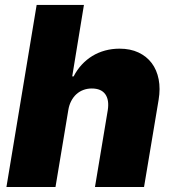

<svg xmlns="http://www.w3.org/2000/svg" viewBox="-20 -747 686 767"><path d="M5.7 0 126.4 -727.3H315.3L268.5 -441.8H274.1Q287.6 -468 306.5 -488.5Q325.3 -508.9 348.7 -523.3Q372.2 -537.6 399.7 -545.1Q427.2 -552.6 457.4 -552.6Q500.7 -552.6 533.2 -537.3Q565.7 -522 586.1 -494.9Q606.5 -467.7 613.8 -430.2Q621.1 -392.8 613.6 -348L555.4 0H359.4L410.5 -306.8Q416.9 -347.7 400.6 -370.6Q384.2 -393.5 346.6 -393.5Q328.5 -393.5 312.9 -387.6Q297.2 -381.7 285 -370.6Q272.7 -359.4 264.4 -343.2Q256 -327.1 252.8 -306.8L201.7 0Z"/></svg>

Font: Inter P Black
Style: Italic
Weight: 900
Italic angle: -9.40001°
Designer: Rasmus Andersson
Foundry: rsms
Version: Version 3.018;git-588b23468